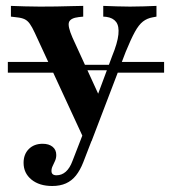

<svg xmlns="http://www.w3.org/2000/svg" viewBox="-20 -436 575 649"><path d="M216.9 -198.4 207.3 -216.9H371L364.5 -198.4ZM6.5 -190.3V-226.6H197.6L216.9 -190.3ZM362.1 -190.3 376.6 -226.6H534.7V-190.3ZM266.9 41.1 97.6 -325Q88.7 -344.4 81 -355.2Q73.4 -366.1 63.3 -371Q53.2 -375.8 37.1 -377.4L16.9 -379.8V-416.1Q37.1 -415.3 63.7 -414.5Q90.3 -413.7 113.7 -413.7H115.3H117.7Q143.5 -413.7 170.6 -414.1Q197.6 -414.5 221.4 -415.3Q245.2 -416.1 261.3 -416.1V-379.8L246 -378.2Q218.5 -375 213.3 -361.3Q208.1 -347.6 225 -308.9L321 -99.2L301.6 -91.9L358.9 -246Q377.4 -291.1 380.2 -319.4Q383.1 -347.6 372.6 -361.7Q362.1 -375.8 339.5 -379L329 -379.8V-416.1Q353.2 -415.3 375.4 -414.5Q397.6 -413.7 419.4 -413.7Q443.5 -413.7 466.1 -414.5Q488.7 -415.3 508.9 -416.1V-379.8L496 -377.4Q477.4 -374.2 463.3 -363.3Q449.2 -352.4 435.9 -328.2Q422.6 -304 404.8 -260.5L289.5 41.1ZM156.5 192.7Q112.9 192.7 86.3 171Q59.7 149.2 59.7 114.5Q59.7 85.5 77.4 67.7Q95.2 50 124.2 50Q145.2 50 157.7 60.1Q170.2 70.2 170.2 87.9Q170.2 98.4 166.1 107.7Q162.1 116.9 158.1 125Q154 133.1 154 141.9Q154 156.5 171 156.5Q188.7 156.5 202.4 144.4Q216.1 132.3 225 108.1L271 -10.5L304 2.4L261.3 112.9Q250.8 139.5 236.7 157.3Q222.6 175 202.8 183.9Q183.1 192.7 156.5 192.7Z"/></svg>

Font: Playfair 9pt
Style: Bold
Weight: 700
Designer: Claus Eggers Sørensen
Foundry: Claus Eggers Sørensen
Version: Version 2.203